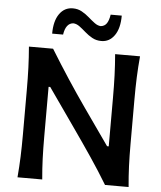

<svg xmlns="http://www.w3.org/2000/svg" viewBox="-64 -1073 947 1129"><g transform="rotate(5 409.0 -509.0)"><path d="M82 0Q87.4 -63.5 89.6 -122.3Q91.8 -181.2 91.8 -253.4V-513.7Q91.8 -587.4 89.6 -647.2Q87.4 -707 82 -771.5H224.6Q279.8 -681.6 332.8 -600.8Q385.7 -520 441.9 -439.9L590.8 -228H600.6V-513.7Q600.6 -587.4 598.4 -647.2Q596.2 -707 590.8 -771.5H737.8Q731.9 -707 729.5 -647.2Q727.1 -587.4 727.1 -513.7V-253.4Q727.1 -181.2 729.5 -122.3Q731.9 -63.5 737.8 0H598.6Q552.7 -76.2 499 -155.8Q445.3 -235.4 377.4 -332L227.5 -545.9H217.8V-253.4Q217.8 -181.2 220 -122.3Q222.2 -63.5 228 0ZM502.9 -841.3Q472.7 -841.3 449 -854.5Q425.3 -867.7 405.8 -885Q386.2 -902.3 367.9 -916Q349.6 -929.7 330.1 -930.7Q286.1 -927.2 275.9 -859.4H211.4Q211.4 -934.1 241 -976.1Q270.5 -1018.1 320.3 -1018.1Q349.6 -1018.1 373.3 -1004.9Q397 -991.7 417 -974.1Q437 -956.5 455.3 -942.9Q473.6 -929.2 492.2 -928.2Q515.1 -930.7 527.1 -948.5Q539.1 -966.3 544.4 -1000.5H609.9Q609.9 -925.3 580.3 -883.3Q550.8 -841.3 502.9 -841.3Z"/></g></svg>

Font: Pinar DS1 SemiBold
Style: Regular
Weight: 600
Designer: Amin Abedi
Version: Version 3.000